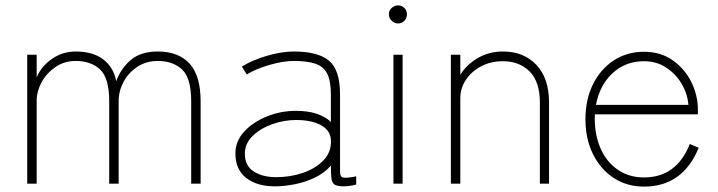

<svg xmlns="http://www.w3.org/2000/svg" viewBox="-20 -681 2664 712"><path d="M81 0V-478H116V-394Q133 -435 172.5 -462.5Q212 -490 261 -490Q324 -490 362.5 -461Q401 -432 411 -380Q428 -427 465 -458.5Q502 -490 565 -490Q642 -490 683 -445Q724 -400 724 -305V0H689V-305Q689 -392 655 -423.5Q621 -455 565 -455Q522 -455 489 -433Q456 -411 438 -377Q420 -343 420 -306V0H385V-305Q385 -392 351 -423.5Q317 -455 261 -455Q218 -455 185 -432Q152 -409 134 -375.5Q116 -342 116 -308V0Z M999 10Q933 10 893 -21Q853 -52 853 -112Q853 -158 886 -193.5Q919 -229 970.5 -249.5Q1022 -270 1077 -270Q1163 -270 1207 -229V-330Q1207 -382 1193 -408.5Q1179 -435 1149 -445Q1119 -455 1070 -455Q1030 -455 980 -440.5Q930 -426 895 -405L877 -434Q915 -458 969.5 -474Q1024 -490 1070 -490Q1159 -490 1200 -456Q1241 -422 1241 -330V-44Q1241 -25 1252.5 -22.5Q1264 -20 1301 -27V3Q1293 6 1279 8Q1265 10 1255 10Q1231 10 1221 3.5Q1211 -3 1209 -20Q1207 -37 1207 -67Q1184 -40 1149 -23Q1114 -6 1074.5 2Q1035 10 999 10ZM1004 -24Q1058 -24 1105 -40.5Q1152 -57 1181 -88Q1210 -119 1207 -164Q1204 -199 1169 -217.5Q1134 -236 1078 -236Q1033 -236 989.5 -220.5Q946 -205 917 -177Q888 -149 888 -111Q888 -66 921 -45Q954 -24 1004 -24Z M1439 0V-478H1473V0ZM1456 -594Q1443 -594 1432.5 -604Q1422 -614 1422 -628Q1422 -642 1432.5 -651.5Q1443 -661 1456 -661Q1470 -661 1479.5 -651.5Q1489 -642 1489 -628Q1489 -614 1479.5 -604Q1470 -594 1456 -594Z M1652 0V-478H1687V-404Q1710 -441 1751.5 -465.5Q1793 -490 1845 -490Q1922 -490 1969 -440.5Q2016 -391 2016 -301V0H1982V-301Q1982 -378 1944 -416Q1906 -454 1845 -454Q1799 -454 1763 -434.5Q1727 -415 1707 -384Q1687 -353 1687 -318V0Z M2368 11Q2305 11 2256 -21Q2207 -53 2179 -109.5Q2151 -166 2151 -239Q2151 -312 2179 -368.5Q2207 -425 2256 -457Q2305 -489 2368 -489Q2431 -489 2476 -456.5Q2521 -424 2544.5 -375Q2568 -326 2568 -275V-257H2186Q2183 -191 2204 -138Q2225 -85 2267.5 -54Q2310 -23 2368 -23Q2489 -23 2538 -147L2571 -133Q2512 11 2368 11ZM2190 -292H2533Q2529 -335 2507 -371.5Q2485 -408 2449.5 -431Q2414 -454 2368 -454Q2300 -454 2252 -410Q2204 -366 2190 -292Z"/></svg>

Font: Zen Kaku Gothic Antique Light
Style: Regular
Weight: 300
Designer: Yoshimichi Ohira
Foundry: Positype
Version: Version 1.001